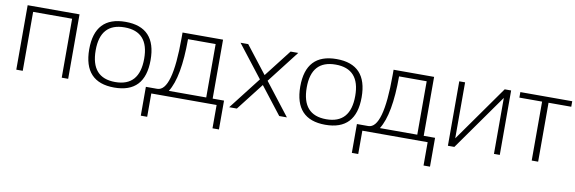

<svg xmlns="http://www.w3.org/2000/svg" viewBox="-51 -918 4506 1504"><g transform="rotate(10 2202.5 -166.5)"><path d="M73.2 0V-512.7H485.8V0H434.6V-468.8H124.5V0Z M607.9 -256.3Q607.9 -517.6 852.1 -517.6Q1096.2 -517.6 1096.2 -256.3Q1096.2 4.9 852.1 4.9Q608.9 4.9 607.9 -256.3ZM852.1 -39.1Q1044.9 -39.1 1044.9 -258.3Q1044.9 -473.6 852.1 -473.6Q659.2 -473.6 659.2 -258.3Q659.2 -39.1 852.1 -39.1Z M1278.8 -43.9H1576.2V-468.8H1356.4Q1356.4 -166.5 1278.8 -43.9ZM1096.2 185.5V-43.9H1186Q1305.2 -43.9 1305.2 -468.8V-512.7H1627.4V-43.9H1717.8V185.5H1666.5V0H1147V185.5Z M1965.8 -256.3 1766.6 -512.7H1827.6L1996.1 -295.9L2164.6 -512.7H2225.6L2026.9 -256.3L2225.6 0H2164.6L1996.1 -216.8L1827.6 0H1766.6Z M2286.6 -256.3Q2286.6 -517.6 2530.8 -517.6Q2774.9 -517.6 2774.9 -256.3Q2774.9 4.9 2530.8 4.9Q2287.6 4.9 2286.6 -256.3ZM2530.8 -39.1Q2723.6 -39.1 2723.6 -258.3Q2723.6 -473.6 2530.8 -473.6Q2337.9 -473.6 2337.9 -258.3Q2337.9 -39.1 2530.8 -39.1Z M2957.5 -43.9H3254.9V-468.8H3035.2Q3035.2 -166.5 2957.5 -43.9ZM2774.9 185.5V-43.9H2864.7Q2983.9 -43.9 2983.9 -468.8V-512.7H3306.2V-43.9H3396.5V185.5H3345.2V0H2825.7V185.5Z M3872.6 0V-445.3L3557.6 0H3506.3V-512.7H3552.7V-67.4L3867.7 -512.7H3918.9V0Z M4404.8 -512.7V-468.8H4224.1V0H4172.9V-468.8H3992.2V-512.7Z"/></g></svg>

Font: Voltera Light
Style: Light
Weight: 300
Designer: Bernd Montag
Version: Version 1.301